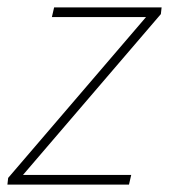

<svg xmlns="http://www.w3.org/2000/svg" viewBox="-30 -498 456 518"><path d="M-10 0 -8 -18 364 -452H110L116 -478H406L404 -460L32 -26H324L318 0Z"/></svg>

Font: Source Sans 3 ExtraLight
Style: Italic
Weight: 250
Italic angle: -11°
Designer: Paul D. Hunt
Foundry: Adobe
Version: Version 3.046;hotconv 1.0.118;makeotfexe 2.5.65603